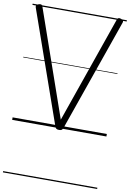

<svg xmlns="http://www.w3.org/2000/svg" viewBox="-135 -1014 1024 1513"><g transform="rotate(10 377.0 -258.0)"><path d="M377 14Q362 14 355.5 9Q349 4 344 -9L29 -905Q26 -915 29.5 -921.5Q33 -928 46 -933Q60 -938 68 -935Q76 -932 80 -919L377 -68L674 -919Q679 -932 686.5 -935Q694 -938 707 -933Q721 -928 724.5 -921.5Q728 -915 724 -905L410 -9Q405 4 398.5 9Q392 14 377 14ZM0 410H754V420H0ZM0 -20H754V0H0ZM0 -505H754V-500H0ZM0 -930H754V-920H0Z"/></g></svg>

Font: Playwrite DE Grund Guides
Style: Regular
Weight: 400
Designer: Veronika Burian, José Scaglione
Foundry: TypeTogether
Version: Version 1.003